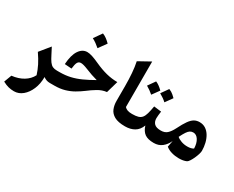

<svg xmlns="http://www.w3.org/2000/svg" viewBox="-136 -1329 2629 2156"><g transform="rotate(30 1178.5 -251.0)"><path d="M266.1 -365.7 307.6 -285.6Q332.5 -235.4 352.3 -208.3Q372.1 -181.2 394.8 -170.7Q417.5 -160.2 451.2 -160.2H451.7V0H451.2Q425.8 0 405.8 -7.3Q385.7 -14.6 367.2 -28.3Q367.2 59.6 337.4 129.9Q307.6 200.2 258.1 241.2Q208.5 282.2 147.9 282.2Q110.8 282.2 76.4 273.7Q42 265.1 0 242.7L36.6 145Q123.5 135.3 186 97.4Q248.5 59.6 279.3 -1Q261.2 -59.1 233.2 -115Q205.1 -170.9 160.2 -235.8Z M644.5 -511.7Q671.9 -511.7 710.7 -499.3Q749.5 -486.8 804.7 -461.4Q885.7 -424.3 958.3 -406Q1030.8 -387.7 1103 -387.7L1058.6 -232.9Q1000 -226.6 944.8 -193.4Q889.6 -160.2 843.3 -124Q798.3 -90.3 749 -62Q699.7 -33.7 641.4 -16.8Q583 0 510.7 0H451.7Q441.9 0 437 -7.8Q432.1 -15.6 432.1 -36.6V-123.5Q432.1 -144.5 437 -152.3Q441.9 -160.2 451.7 -160.2H485.4Q558.6 -160.2 622.3 -174.8Q686 -189.5 750.7 -218.8Q815.4 -248 891.1 -291.5Q849.1 -302.7 814 -314.9Q778.8 -327.1 734.4 -345.2Q700.2 -358.9 679 -364.3Q657.7 -369.6 643.1 -369.6Q614.7 -369.6 601.3 -345.5Q587.9 -321.3 581.5 -261.7L491.2 -268.1Q499 -389.2 540.5 -450.4Q582 -511.7 644.5 -511.7ZM690.4 -780.3Q717.8 -770 743.4 -751Q769 -731.9 793 -707.5Q756.3 -656.2 719.7 -606Q697.3 -626 672.1 -644Q647 -662.1 618.2 -677.7Q636.7 -704.1 654.8 -729.5Q672.9 -754.9 690.4 -780.3Z M1326.7 -783.7V-193.4Q1340.8 -177.7 1363.3 -168.9Q1385.7 -160.2 1424.3 -160.2H1424.8V0H1424.3Q1334.5 0 1285.9 -27.3Q1237.3 -54.7 1219 -100.1Q1200.7 -145.5 1200.7 -199.7V-393.1Q1200.7 -479 1194.6 -557.4Q1188.5 -635.7 1174.8 -699.7Z M1411.6 -520Q1415 -524.4 1476.6 -612.3Q1519 -596.2 1568.8 -546.4Q1552.2 -522.9 1535.9 -500.5Q1519.5 -478 1502.9 -455.1Q1461.9 -491.7 1411.6 -520ZM1582.5 -520Q1605 -550.8 1647.5 -612.3Q1683.1 -598.1 1706.1 -577.6Q1729 -557.1 1739.7 -546.4Q1723.1 -522.9 1706.8 -500.5Q1690.4 -478 1673.8 -455.1Q1642.6 -486.3 1582.5 -520ZM1424.8 0Q1415 0 1410.2 -7.8Q1405.3 -15.6 1405.3 -36.6V-123.5Q1405.3 -144.5 1410.2 -152.3Q1415 -160.2 1424.8 -160.2Q1472.7 -160.2 1502.2 -168.9Q1531.7 -177.7 1549.1 -199.5Q1566.4 -221.2 1577.1 -259.8Q1587.9 -298.3 1598.1 -357.9L1694.3 -346.2Q1690.9 -320.8 1688.2 -297.9Q1685.5 -274.9 1685.5 -256.3Q1685.5 -212.4 1710.9 -186.3Q1736.3 -160.2 1796.9 -160.2H1797.4V0H1796.9Q1720.7 0 1679.9 -29.1Q1639.2 -58.1 1619.1 -123Q1594.7 -58.1 1544.7 -29.1Q1494.6 0 1424.8 0Z M2129.4 -460.9Q2175.3 -460.9 2209.5 -438.2Q2243.7 -415.5 2266.4 -377.2Q2289.1 -338.9 2300.5 -291.3Q2312 -243.7 2312 -193.8Q2312 -176.8 2303.2 -148.4Q2294.4 -120.1 2280.8 -90.1Q2267.1 -60.1 2252.2 -37.6Q2237.3 -15.1 2225.6 -9.3Q2187 8.8 2127.4 8.8Q2078.6 8.8 2032.7 -4.4Q1986.8 -17.6 1956.5 -43.5L1972.2 -125.5Q1947.3 -69.3 1903.6 -34.7Q1859.9 0 1797.4 0Q1787.6 0 1782.7 -7.8Q1777.8 -15.6 1777.8 -36.6V-123.5Q1777.8 -144 1782.7 -152.1Q1787.6 -160.2 1797.4 -160.2Q1847.2 -160.2 1877.7 -187.7Q1908.2 -215.3 1936 -270Q1973.1 -344.7 2002.9 -386.2Q2032.7 -427.7 2062.5 -444.3Q2092.3 -460.9 2129.4 -460.9ZM2125.5 -324.7Q2103.5 -324.7 2085.4 -313.7Q2067.4 -302.7 2049.1 -275.4Q2030.8 -248 2006.8 -199.7Q2028.3 -180.2 2064.9 -167Q2101.6 -153.8 2144.5 -153.8Q2194.3 -153.8 2222.7 -172.4Q2220.7 -240.2 2193.8 -282.5Q2167 -324.7 2125.5 -324.7Z"/></g></svg>

Font: Pinar DS1 Bold
Style: Regular
Weight: 700
Designer: Amin Abedi
Version: Version 3.000